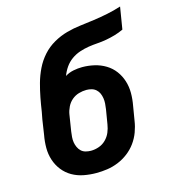

<svg xmlns="http://www.w3.org/2000/svg" viewBox="-110 -824 821 922"><g transform="rotate(-15 300.0 -363.5)"><path d="M256 8Q224 8 193 2Q162 -4 136 -19Q110 -34 91.5 -57.5Q73 -81 63.5 -110Q54 -139 54 -170.5Q54 -202 60 -234L71 -307Q73 -316 74.5 -325.5Q76 -335 78 -344Q83 -378 89.5 -412Q96 -446 105.5 -480.5Q115 -515 131 -548Q147 -581 171.5 -608.5Q196 -636 228.5 -654.5Q261 -673 295.5 -682.5Q330 -692 364.5 -696Q399 -700 434 -705Q469 -710 503.5 -717Q538 -724 572 -735L554 -625Q533 -615 510.5 -608.5Q488 -602 465.5 -598Q443 -594 420.5 -592.5Q398 -591 376 -587.5Q354 -584 331.5 -576.5Q309 -569 289.5 -555Q270 -541 256.5 -521.5Q243 -502 235 -480Q254 -492 276.5 -496.5Q299 -501 320 -501Q351 -501 381 -494Q411 -487 436.5 -471.5Q462 -456 479.5 -432.5Q497 -409 506 -380.5Q515 -352 515 -321Q515 -290 509 -258L497 -186Q493 -159 483 -132Q473 -105 456 -81.5Q439 -58 415.5 -40Q392 -22 365 -11Q338 0 310.5 4Q283 8 256 8ZM258 -102Q278 -102 298 -109Q318 -116 333 -131Q348 -146 356 -165Q364 -184 367 -204L379 -276Q381 -290 382 -303.5Q383 -317 381 -330Q379 -343 374 -354.5Q369 -366 359.5 -374.5Q350 -383 337.5 -386.5Q325 -390 312 -390Q293 -390 274 -384.5Q255 -379 239.5 -366Q224 -353 215 -334.5Q206 -316 203 -298L190 -216Q188 -203 187 -189Q186 -175 188 -162.5Q190 -150 195.5 -138Q201 -126 210 -117.5Q219 -109 232 -105.5Q245 -102 258 -102Z"/></g></svg>

Font: Iosevka Etoile XBdObl
Style: Regular
Weight: 800
Italic angle: -9°
Designer: Belleve Invis
Foundry: Belleve Invis
Version: Version 15.5.2; ttfautohint (v1.8.4)